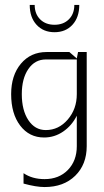

<svg xmlns="http://www.w3.org/2000/svg" viewBox="-20 -550 420 775"><path d="M280 -530H300Q300 -480 272.5 -450Q245 -420 200 -420Q155 -420 127.5 -450Q100 -480 100 -530H120Q120 -494 142 -472Q164 -450 200 -450Q236 -450 258 -472Q280 -494 280 -530ZM68 -170Q68 -105 94.5 -65Q121 -25 165 -25Q217 -25 253.5 -67.5Q290 -110 290 -170V-310H165Q121 -310 94.5 -271.5Q68 -233 68 -170ZM25 -170Q25 -246 64.5 -293Q104 -340 168 -340H260L290 -314L295 -340H330V40Q330 114 283.5 159.5Q237 205 160 205Q126 205 75 191V149Q110 173 160 173Q218 173 254 136Q290 99 290 40V-83Q270 -43 235 -19Q200 5 158 5Q98 5 61.5 -43Q25 -91 25 -170Z"/></svg>

Font: Glametrix
Style: Light
Weight: 300
Designer: gluk
Foundry: gluk
Version: Version 0.40